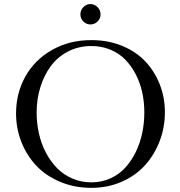

<svg xmlns="http://www.w3.org/2000/svg" viewBox="-20 -906 878 934"><path d="M58.1 -354Q58.1 -452.1 103 -533.2Q147.9 -614.3 232.4 -662.6Q316.9 -710.9 424.8 -710.9Q505.9 -710.9 573.7 -683.1Q641.6 -655.3 686.8 -607.4Q731.9 -559.6 757.1 -495.6Q782.2 -431.6 782.2 -359.9Q782.2 -286.6 756.8 -220Q731.4 -153.3 686 -102.8Q640.6 -52.2 572.8 -22.2Q504.9 7.8 424.8 7.8Q342.8 7.8 273.2 -21.2Q203.6 -50.3 157 -99.6Q110.4 -148.9 84.2 -214.8Q58.1 -280.8 58.1 -354ZM158.2 -358.9Q158.2 -307.1 169.2 -257.6Q180.2 -208 202.6 -164.8Q225.1 -121.6 256.6 -89.1Q288.1 -56.6 331.3 -37.8Q374.5 -19 424.8 -19Q474.1 -19 516.6 -38.1Q559.1 -57.1 589.1 -90.1Q619.1 -123 640.4 -166.5Q661.6 -210 671.9 -259Q682.1 -308.1 682.1 -359.9Q682.1 -409.7 671.9 -456.5Q661.6 -503.4 640.4 -544.4Q619.1 -585.4 589.1 -616.2Q559.1 -647 516.6 -664.6Q474.1 -682.1 424.8 -682.1Q361.8 -682.1 310.5 -655.3Q259.3 -628.4 226.3 -583.3Q193.4 -538.1 175.8 -480.5Q158.2 -422.9 158.2 -358.9ZM371.1 -835.9Q371.1 -856.4 385.5 -871.3Q399.9 -886.2 419.9 -886.2Q439.9 -886.2 454.6 -871.1Q469.2 -856 469.2 -835.9Q469.2 -815.9 454.6 -801.5Q439.9 -787.1 419.9 -787.1Q399.9 -787.1 385.5 -801.5Q371.1 -815.9 371.1 -835.9Z"/></svg>

Font: Dehuti Alt
Style: Bold
Weight: 700
Version: Version 1.2